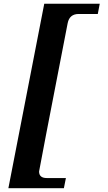

<svg xmlns="http://www.w3.org/2000/svg" viewBox="-20 -823 573 1017"><path d="M318.4 173.8H24.4L214.4 -803.2H508.3L498 -749H397Q348.1 -749 338.4 -700.2Q187 79.1 187 85.4Q187 120.1 228 120.1H329.1Z"/></svg>

Font: Munson
Style: Bold Italic
Weight: 700
Italic angle: -12°
Designer: Paul James MIller
Foundry: High-Logic / Made with FontCreator
Version: Version 2.10;May 5, 2019;FontCreator 11.5.0.2430 64-bit